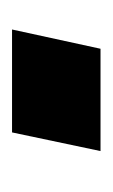

<svg xmlns="http://www.w3.org/2000/svg" viewBox="46 -459 187 319"><g transform="rotate(-90 139.5 -299.5)"><path d="M48 -226 79 -373H250L218 -226Z"/></g></svg>

Font: Saira SemiCondensed ExtraBold
Style: Italic
Weight: 800
Width: 4
Italic angle: -12°
Designer: Hector Gatti with collaboration of the Omnibus-Type team
Foundry: Omnibus-Type
Version: Version 1.101